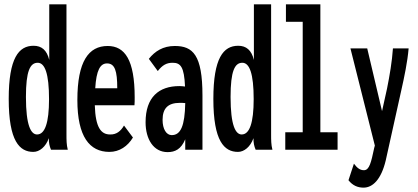

<svg xmlns="http://www.w3.org/2000/svg" viewBox="-20 -687 1918 881"><path d="M133 10C161 10 190 -13 204 -53C204 -30 207 -17 214 0H291C285 -23 285 -46 285 -69V-667H206V-412C195 -457 171 -477 134 -477C66 -477 20 -421 20 -233C20 -39 70 10 133 10ZM150 -70C122 -70 99 -111 99 -242C99 -361 118 -399 153 -399C186 -399 205 -349 205 -232C205 -123 186 -70 150 -70Z M482 10C528 10 566 -16 590 -56L549 -111C534 -85 514 -69 485 -70C444 -70 418 -101 415 -204H597C598 -216 598 -226 598 -240C598 -412 553 -476 474 -476C387 -476 335 -406 335 -228C335 -60 391 10 482 10ZM417 -282C422 -365 440 -396 471 -396C507 -396 518 -362 518 -282Z M749 11C783 11 811 -2 830 -48V0H909V-249C909 -435 865 -476 782 -476C728 -476 691 -452 663 -417L704 -361C725 -388 744 -399 772 -399C809 -399 825 -380 829 -290C820 -291 811 -292 803 -292C709 -292 648 -241 648 -126C648 -49 684 11 749 11ZM726 -137C726 -191 752 -215 805 -215C813 -215 821 -215 830 -214C828 -109 809 -67 768 -67C743 -67 726 -95 726 -137Z M1072 10C1100 10 1129 -13 1143 -53C1143 -30 1146 -17 1153 0H1230C1224 -23 1224 -46 1224 -69V-667H1145V-412C1134 -457 1110 -477 1073 -477C1005 -477 959 -421 959 -233C959 -39 1009 10 1072 10ZM1089 -70C1061 -70 1038 -111 1038 -242C1038 -361 1057 -399 1092 -399C1125 -399 1144 -349 1144 -232C1144 -123 1125 -70 1089 -70Z M1289 0H1529V-80H1450V-667H1292V-587H1369V-80H1289Z M1648 174C1690 174 1729 137 1750 49L1821 -271C1835 -333 1850 -404 1855 -465H1783C1779 -405 1768 -341 1756 -281L1733 -177L1665 -465H1588L1700 -19L1697 -8C1683 58 1675 94 1650 94C1632 94 1619 84 1604 64L1579 140C1598 164 1621 174 1648 174Z"/></svg>

Font: Inconsolata ExtraCondensed
Style: Bold
Weight: 700
Width: 2
Monospace: yes
Designer: Raph Levien, Cyreal, Brenton Simpson
Foundry: Raph Levien, Cyreal, Google
Version: Version 3.100